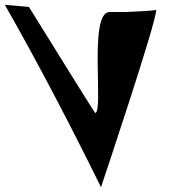

<svg xmlns="http://www.w3.org/2000/svg" viewBox="-81 -761 798 799"><path d="M-60.8 -741C80.2 -493.5 215.5 -233.4 339.3 18C339.3 18 574 -680.3 568.9 -720C569.4 -716.4 448.3 -711 441 -711H375C286 -711 352 -291 314.8 -291C313.1 -291 165.2 -529.8 39.4 -732Z"/></svg>

Font: Rocketfuel
Style: Regular
Weight: 400
Designer: Mew Too
Foundry: Cannot Into Space Fonts.
Version: Version 0.27